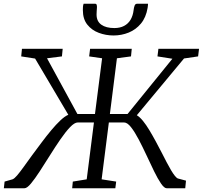

<svg xmlns="http://www.w3.org/2000/svg" viewBox="-58 -1003 1080 1023"><path d="M-37.5 0 -33.5 -35.5 8.5 -47.5Q18.5 -51 33.8 -69Q49 -87 69.2 -115.2Q89.5 -143.5 113.5 -176.5Q138 -209.5 163.8 -244Q189.5 -278.5 215 -309Q240.5 -339.5 263.8 -361.5Q287 -383.5 306 -391.5L129 -691L55 -702.5L59 -743H276L272 -702.5L192.5 -692.5L354.5 -395.5H448L486 -692.5L417 -702.5L422 -743H644L640 -702.5L565 -692.5L527.5 -395.5H621.5L860.5 -690L781 -702.5L786 -743H1002.5L997.5 -702.5L922.5 -691.5L671 -389Q687 -379.5 704 -358.5Q721 -337.5 738 -309.2Q755 -281 772 -249.5Q789 -218 805 -187Q818 -161.5 830.2 -138Q842.5 -114.5 853.5 -96Q864.5 -77.5 873.8 -66Q883 -54.5 890 -52L933 -40.5L929 0H830Q817 0 799.8 -25.2Q782.5 -50.5 763 -90.5Q743.5 -130.5 722.8 -175.2Q702 -220 681 -260Q660 -300 640.2 -325.2Q620.5 -350.5 603 -350.5H522L483.5 -47.5L561 -35.5L556.5 0H326.5L330 -35.5L404 -47.5L442.5 -350.5H356.5Q339 -350.5 315 -325.2Q291 -300 263.5 -260Q236 -220 208 -175.2Q180 -130.5 154 -90.5Q128 -50.5 107 -25.2Q86 0 72.5 0ZM449 -983Q455.5 -983 457.2 -976.8Q459 -970.5 458.5 -962Q458 -953.5 457.2 -943.8Q456.5 -934 456.5 -925.5Q456.5 -889.5 481.8 -871.5Q507 -853.5 551 -853.5Q581.5 -853.5 603.2 -865Q625 -876.5 637.8 -898Q650.5 -919.5 654 -950Q655.5 -963 659.2 -973Q663 -983 672 -983H730.5Q730.5 -979.5 730.2 -974.8Q730 -970 728.5 -961Q720 -910 693 -877.5Q666 -845 627.8 -829.5Q589.5 -814 547 -814Q506 -814 468.5 -828Q431 -842 407.2 -871.8Q383.5 -901.5 383.5 -949.5Q383.5 -958 384 -966.5Q384.5 -975 387.5 -983Z"/></svg>

Font: Merriweather Light
Style: Italic
Weight: 300
Italic angle: -7.8°
Designer: Eben Sorkin
Foundry: Eben Sorkin
Version: Version 2.101